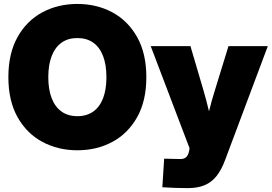

<svg xmlns="http://www.w3.org/2000/svg" viewBox="-20 -759 1393 984"><path d="M376.5 11.2Q277.3 11.2 197 -32Q116.7 -75.2 69.8 -158.9Q22.9 -242.7 22.9 -363.3Q22.9 -484.9 69.8 -568.8Q116.7 -652.8 197 -695.8Q277.3 -738.8 376.5 -738.8Q475.6 -738.8 555.7 -695.8Q635.7 -652.8 682.9 -568.8Q730 -484.9 730 -363.3Q730 -242.2 682.9 -158.4Q635.7 -74.7 555.7 -31.7Q475.6 11.2 376.5 11.2ZM376.5 -163.6Q424.3 -163.6 457.8 -187.3Q491.2 -210.9 508.3 -255.6Q525.4 -300.3 525.4 -363.3Q525.4 -426.8 508.3 -471.7Q491.2 -516.6 457.8 -540.3Q424.3 -564 376.5 -564Q328.6 -564 295.4 -540.3Q262.2 -516.6 244.9 -471.7Q227.5 -426.8 227.5 -363.3Q227.5 -300.3 244.9 -255.6Q262.2 -210.9 295.4 -187.3Q328.6 -163.6 376.5 -163.6ZM812 200.7 821.3 54.2 887.7 55.7Q909.2 57.6 921.6 53.5Q934.1 49.3 940.7 38.3Q947.3 27.3 950.2 9.8L951.2 0L752.4 -522.5H956.1L1022.5 -296.9Q1038.1 -243.7 1050.8 -189.9Q1063.5 -136.2 1076.7 -80.1H1025.4Q1038.1 -136.2 1051.5 -190.2Q1064.9 -244.1 1081.5 -296.9L1150.9 -522.5H1352.5L1133.3 62Q1115.2 110.8 1090.3 142.6Q1065.4 174.3 1029.5 189.7Q993.7 205.1 942.4 205.1Q909.7 205.1 875.7 203.9Q841.8 202.6 812 200.7Z"/></svg>

Font: Inter 28pt Black
Style: Regular
Weight: 900
Designer: Rasmus Andersson
Foundry: rsms
Version: Version 4.001;git-66647c0bb